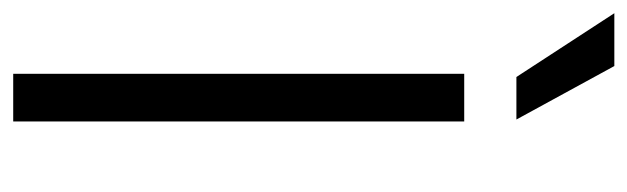

<svg xmlns="http://www.w3.org/2000/svg" viewBox="-362 -616 973 298"><g transform="rotate(90 125.0 -466.5)"><path d="M90 -700H164V0H90ZM-4 -933H78L161 -781H95Z"/></g></svg>

Font: Stavian Regular
Style: Regular
Weight: 400
Version: Version 1.000; ttfautohint (v1.6)